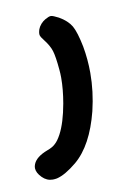

<svg xmlns="http://www.w3.org/2000/svg" viewBox="-56 -157 305 467"><g transform="rotate(-10 96.5 76.5)"><path d="M11.7 261.2Q0 249.5 -0.5 237.8Q-0.5 232.9 1.5 228Q8.3 210.9 36.6 200.2Q50.3 195.3 57.1 188.5Q64.5 182.1 72.3 167.5Q86.4 141.1 94.7 94.7Q100.6 61 100.6 32.2Q100.6 21.5 99.6 11.7Q96.7 -21 92.3 -35.2Q87.9 -49.3 75.2 -65.4Q68.4 -73.7 66.9 -79.1Q65.9 -84.5 68.8 -93.3Q70.8 -99.1 76.2 -105.5Q82 -111.8 87.4 -114.7Q96.7 -120.1 101.6 -120.1Q102.1 -120.1 102.5 -120.1Q107.4 -119.6 120.6 -112.8Q141.1 -101.1 150.4 -85.4Q159.2 -69.8 166.5 -33.2Q172.4 -0.5 172.4 32.7Q172.4 78.6 161.1 125.5Q140.6 206.5 97.7 242.7Q68.8 266.6 47.9 271.5Q42.5 272.5 37.6 272.5Q22.9 272.5 11.7 261.2Z"/></g></svg>

Font: Casuwalt
Style: Regular
Weight: 400
Designer: Walter E Stewart
Version: 0.1